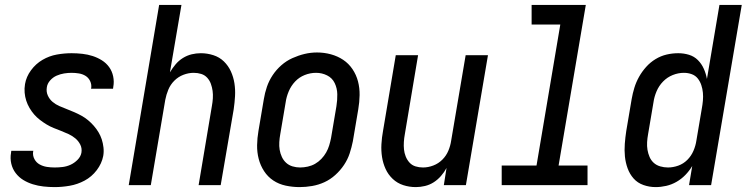

<svg xmlns="http://www.w3.org/2000/svg" viewBox="-20 -755 3045 783"><path d="M203 8Q180 8 157.5 5.5Q135 3 114 -3.5Q93 -10 75 -21Q57 -32 44 -49Q31 -66 26 -87.5Q21 -109 25 -132Q25 -134 25.5 -136Q26 -138 26 -140H116Q116 -139 115.5 -138Q115 -137 115 -136Q113 -120 120.5 -106Q128 -92 141.5 -84.5Q155 -77 170.5 -74.5Q186 -72 203 -72Q219 -72 235.5 -74Q252 -76 267.5 -83Q283 -90 296 -103Q309 -116 312 -132Q315 -150 307.5 -165Q300 -180 287.5 -190.5Q275 -201 260 -208Q245 -215 229.5 -221Q214 -227 199 -233Q184 -239 170 -247.5Q156 -256 143 -266Q130 -276 119.5 -288Q109 -300 100.5 -314.5Q92 -329 87 -344.5Q82 -360 80.5 -377Q79 -394 82 -412Q87 -442 106.5 -468.5Q126 -495 153.5 -511Q181 -527 211.5 -532.5Q242 -538 272 -538Q294 -538 316 -535.5Q338 -533 358 -526.5Q378 -520 395.5 -509Q413 -498 425 -481.5Q437 -465 441.5 -443.5Q446 -422 442 -401Q442 -399 441.5 -397Q441 -395 441 -393H351Q351 -394 351.5 -394.5Q352 -395 352 -396Q354 -411 347.5 -424.5Q341 -438 329 -445.5Q317 -453 302 -455.5Q287 -458 272 -458Q257 -458 241.5 -455.5Q226 -453 211 -446.5Q196 -440 184.5 -427Q173 -414 171 -399Q168 -381 175 -365.5Q182 -350 194.5 -339.5Q207 -329 222 -322.5Q237 -316 252.5 -310Q268 -304 283 -297.5Q298 -291 312.5 -283Q327 -275 339.5 -264.5Q352 -254 362.5 -242Q373 -230 381.5 -216Q390 -202 395 -186.5Q400 -171 402 -153.5Q404 -136 401 -119Q395 -88 374.5 -61Q354 -34 325 -18.5Q296 -3 264.5 2.5Q233 8 203 8Z M505 0 629 -735H720L673 -460Q683 -477 696 -492.5Q709 -508 726 -518.5Q743 -529 761.5 -533.5Q780 -538 799 -538Q825 -538 850 -530Q875 -522 893 -504.5Q911 -487 921.5 -464Q932 -441 936 -415.5Q940 -390 938.5 -363Q937 -336 933 -309L880 0H790L844 -322Q847 -338 848 -354Q849 -370 847 -384.5Q845 -399 840 -413Q835 -427 825 -438Q815 -449 800.5 -453.5Q786 -458 770 -458Q749 -458 728 -450Q707 -442 691 -426Q675 -410 666.5 -389.5Q658 -369 654 -348L595 0Z M1202 8Q1173 8 1145 2Q1117 -4 1094.5 -19Q1072 -34 1057 -57Q1042 -80 1035 -107Q1028 -134 1028.5 -163Q1029 -192 1034 -221L1056 -351Q1060 -376 1068.5 -401Q1077 -426 1092 -448.5Q1107 -471 1127.5 -489Q1148 -507 1172.5 -518Q1197 -529 1222 -535Q1247 -541 1273 -541Q1302 -541 1329.5 -533.5Q1357 -526 1379.5 -511Q1402 -496 1417.5 -473Q1433 -450 1440 -423Q1447 -396 1446.5 -367Q1446 -338 1441 -309L1419 -179Q1414 -154 1406 -129.5Q1398 -105 1383 -82.5Q1368 -60 1347.5 -41.5Q1327 -23 1303 -12Q1279 -1 1253 3.5Q1227 8 1202 8ZM1204 -72Q1219 -72 1235 -75.5Q1251 -79 1265 -87Q1279 -95 1290.5 -107Q1302 -119 1310 -133Q1318 -147 1322.5 -162Q1327 -177 1330 -192L1352 -322Q1356 -347 1355.5 -371Q1355 -395 1345 -416Q1335 -437 1314 -447.5Q1293 -458 1269 -458Q1245 -458 1222.5 -449Q1200 -440 1183.5 -422.5Q1167 -405 1157.5 -382.5Q1148 -360 1145 -338L1123 -208Q1120 -192 1119 -175.5Q1118 -159 1120.5 -144Q1123 -129 1129.5 -115Q1136 -101 1147 -91Q1158 -81 1173 -76.5Q1188 -72 1204 -72Q1204 -72 1204 -72Q1204 -72 1204 -72Z M1676 8Q1649 8 1624.5 0Q1600 -8 1581.5 -25.5Q1563 -43 1552.5 -66Q1542 -89 1538 -114.5Q1534 -140 1535.5 -167Q1537 -194 1542 -221L1594 -530H1685L1631 -208Q1628 -192 1627 -176Q1626 -160 1627.5 -145.5Q1629 -131 1634.5 -117Q1640 -103 1650 -92Q1660 -81 1674.5 -76.5Q1689 -72 1705 -72Q1726 -72 1747 -80Q1768 -88 1784 -104Q1800 -120 1808.5 -140.5Q1817 -161 1820 -182L1879 -530H1970L1880 0H1790L1801 -70Q1792 -53 1778.5 -37.5Q1765 -22 1748.5 -11.5Q1732 -1 1713 3.5Q1694 8 1676 8Z M2026 0V-80H2168L2265 -655H2148V-735H2369L2258 -80H2376V0Z M2654 8Q2628 8 2604 -0.5Q2580 -9 2564 -27Q2548 -45 2539.5 -68.5Q2531 -92 2528.5 -117Q2526 -142 2528 -168.5Q2530 -195 2534 -221L2556 -351Q2560 -374 2567 -397Q2574 -420 2586 -441.5Q2598 -463 2615 -482Q2632 -501 2653.5 -514Q2675 -527 2698.5 -532.5Q2722 -538 2746 -538Q2769 -538 2790 -531.5Q2811 -525 2826 -510Q2841 -495 2850 -475Q2859 -455 2863 -433L2914 -735H3005L2880 0H2790L2803 -78Q2791 -58 2775 -41.5Q2759 -25 2739 -13.5Q2719 -2 2697 3Q2675 8 2654 8ZM2704 -72Q2725 -72 2746 -79.5Q2767 -87 2783 -103Q2799 -119 2808 -140Q2817 -161 2820 -182L2842 -312Q2845 -328 2846.5 -344.5Q2848 -361 2846.5 -377Q2845 -393 2840 -408Q2835 -423 2825.5 -435Q2816 -447 2801 -452.5Q2786 -458 2769 -458Q2746 -458 2723.5 -449Q2701 -440 2684 -422.5Q2667 -405 2657.5 -382.5Q2648 -360 2645 -338L2623 -208Q2620 -192 2619 -175.5Q2618 -159 2620.5 -144Q2623 -129 2629 -115Q2635 -101 2646 -91Q2657 -81 2672.5 -76.5Q2688 -72 2704 -72Q2704 -72 2704 -72Q2704 -72 2704 -72Z"/></svg>

Font: iosevka_custom_sans_ss08 Md
Style: Italic
Weight: 500
Italic angle: -10°
Designer: Belleve Invis
Foundry: Belleve Invis
Version: Version 10.3.0; ttfautohint (v1.8.3)